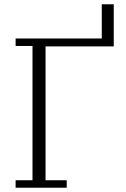

<svg xmlns="http://www.w3.org/2000/svg" viewBox="-20 -878 590 898"><path d="M53 -35H132V-663H53V-698H456V-858H512V-661H193V-35H292V0H53Z"/></svg>

Font: IBM Plex Serif Light
Style: Regular
Weight: 300
Designer: Mike Abbink, Paul van der Laan, Pieter van Rosmalen
Foundry: Bold Monday
Version: Version 3.001